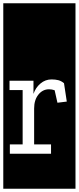

<svg xmlns="http://www.w3.org/2000/svg" viewBox="-32 -937 480 1170"><path d="M282 -453Q244 -453 214.5 -428Q185 -403 172 -365V-445H26V-388H106V-57H28V0H279V-57H176V-276Q176 -328 202 -360.5Q228 -393 267 -393Q284 -393 301 -387L318 -311L375 -318L358 -430Q341 -444 323 -448.5Q305 -453 282 -453ZM-12 -917H428V213H-12Z"/></svg>

Font: Zilla Slab Regular Highlight
Style: Regular
Weight: 410
Designer: Typotheque Type Foundry
Foundry: Typotheque type foundry
Version: Version 1.0; 2017